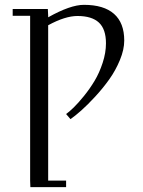

<svg xmlns="http://www.w3.org/2000/svg" viewBox="-20 -476 587 790"><path d="M32.2 -411.1V-439H176.8L178.2 -411.1V-404.8Q269.5 -456.1 325.2 -456.1Q407.2 -456.1 449.2 -418.9Q491.2 -381.8 491.2 -309.1Q491.2 -272 473.4 -229Q455.6 -186 429.7 -149.7Q403.8 -113.3 372.1 -78.9Q340.3 -44.4 314.7 -21.7Q289.1 1 270 14.2L252 -6.8Q265.1 -16.1 283.4 -33.9Q301.8 -51.8 325.7 -81.3Q349.6 -110.8 369.1 -143.3Q388.7 -175.8 402.3 -217.3Q416 -258.8 416 -297.9Q416 -356 387 -383.1Q357.9 -410.2 298.8 -410.2Q248 -410.2 178.2 -372.1V267.1H252V293.9H105L104 267.1V-411.1Z"/></svg>

Font: Dehuti
Style: Book
Weight: 400
Version: Version 1.2